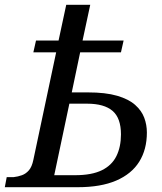

<svg xmlns="http://www.w3.org/2000/svg" viewBox="-41 -780 674 800"><path d="M-21 0 -13 -42H16Q34 -44 50.5 -50Q67 -56 79.5 -70.5Q92 -85 98 -114L193 -562H98L109 -611H203L235 -760H335L303 -611H474L463 -562H293L258 -395H325Q399 -395 447 -381Q495 -367 522 -343Q549 -319 560 -289.5Q571 -260 571 -228Q571 -157 539 -106Q507 -55 443 -27.5Q379 0 283 0ZM272 -50Q341 -50 383 -70.5Q425 -91 444 -129.5Q463 -168 463 -220Q463 -288 428 -318Q393 -348 322 -348H248L185 -50Z"/></svg>

Font: Noto Serif
Style: Italic
Weight: 400
Italic angle: -12°
Designer: Monotype Design Team
Foundry: Monotype Imaging Inc.
Version: Version 2.013